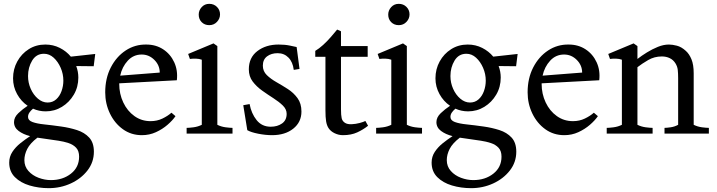

<svg xmlns="http://www.w3.org/2000/svg" viewBox="-20 -696 3734 1000"><path d="M218 -116Q183 -116 152 -130Q140 -120 133 -109.5Q126 -99 126 -87Q126 -69 149 -60.5Q172 -52 211 -48Q250 -44 299 -37Q342 -31 381 -18.5Q420 -6 444.5 20.5Q469 47 469 94Q469 149 435.5 192Q402 235 348.5 259.5Q295 284 234 284Q181 284 134 270Q87 256 57.5 226.5Q28 197 28 151Q28 120 44.5 95Q61 70 86 50Q111 30 137 13Q101 4 77 -14Q53 -32 53 -60Q53 -85 75.5 -106.5Q98 -128 124 -145Q90 -168 69 -206Q48 -244 48 -288Q48 -336 70 -376Q92 -416 130 -440Q168 -464 216 -464Q257 -464 291.5 -446.5Q326 -429 349 -401L476 -415L468 -351L377 -352Q388 -323 388 -292Q388 -243 364.5 -203Q341 -163 302.5 -139.5Q264 -116 218 -116ZM310 -276Q310 -311 296 -343Q282 -375 259.5 -395.5Q237 -416 209 -416Q169 -416 147.5 -380.5Q126 -345 126 -300Q126 -265 140 -233.5Q154 -202 177.5 -182Q201 -162 228 -162Q254 -162 272.5 -178.5Q291 -195 300.5 -221.5Q310 -248 310 -276ZM107 138Q107 171 128 194.5Q149 218 181 230Q213 242 245 242Q307 242 349.5 208.5Q392 175 392 120Q392 90 376.5 73.5Q361 57 336.5 49Q312 41 285 37Q260 33 233.5 29.5Q207 26 175 21Q137 50 122 79.5Q107 109 107 138Z M528 -215Q528 -288 557 -344.5Q586 -401 634.5 -433Q683 -465 742 -464Q792 -464 830 -439Q868 -414 887.5 -371.5Q907 -329 901 -278L601 -262V-259Q601 -207 622 -162.5Q643 -118 680 -91.5Q717 -65 764 -65Q798 -65 826 -78.5Q854 -92 873 -109L894 -91Q879 -69 852.5 -46Q826 -23 792 -7.5Q758 8 719 8Q663 8 620 -23Q577 -54 552.5 -105Q528 -156 528 -215ZM718 -412Q675 -412 645.5 -380Q616 -348 606 -302L812 -318Q812 -356 784 -384Q756 -412 718 -412Z M952 0V-30Q965 -30 988 -33Q1011 -36 1031 -46V-385Q1018 -390 1000.5 -390.5Q983 -391 969 -389L960 -415L1092 -470L1112 -456V-46Q1132 -36 1155 -33Q1178 -30 1191 -30V0ZM1070 -565Q1046 -565 1030.5 -580.5Q1015 -596 1015 -620Q1015 -642 1030.5 -659Q1046 -676 1070 -676Q1094 -676 1110 -660Q1126 -644 1126 -621Q1126 -599 1110 -582Q1094 -565 1070 -565Z M1397 8Q1363 8 1325 0.5Q1287 -7 1268 -18L1247 -148L1280 -154Q1289 -105 1316.5 -70.5Q1344 -36 1390 -36Q1425 -36 1449 -53Q1473 -70 1473 -103Q1473 -127 1453 -146.5Q1433 -166 1404 -184.5Q1375 -203 1345.5 -224Q1316 -245 1296 -271.5Q1276 -298 1276 -335Q1276 -396 1320.5 -430Q1365 -464 1431 -464Q1464 -464 1490 -458.5Q1516 -453 1525 -451L1540 -337L1510 -332Q1505 -373 1482.5 -396Q1460 -419 1426 -419Q1393 -419 1371 -402.5Q1349 -386 1349 -354Q1349 -325 1369.5 -305Q1390 -285 1420 -268Q1450 -251 1479.5 -232Q1509 -213 1529.5 -185Q1550 -157 1550 -115Q1550 -60 1507.5 -26Q1465 8 1397 8Z M1766 8Q1744 8 1723 -2Q1702 -12 1691 -29Q1682 -43 1678.5 -64Q1675 -85 1675 -122V-400H1622V-431Q1642 -443 1663 -462Q1684 -481 1703 -503Q1722 -525 1736 -542L1756 -533V-456H1895V-400H1756V-127Q1756 -96 1759.5 -80.5Q1763 -65 1777 -56Q1790 -48 1811.5 -49Q1833 -50 1853.5 -55.5Q1874 -61 1883 -66L1897 -41Q1872 -21 1840.5 -6.5Q1809 8 1766 8Z M1939 0V-30Q1952 -30 1975 -33Q1998 -36 2018 -46V-385Q2005 -390 1987.5 -390.5Q1970 -391 1956 -389L1947 -415L2079 -470L2099 -456V-46Q2119 -36 2142 -33Q2165 -30 2178 -30V0ZM2057 -565Q2033 -565 2017.5 -580.5Q2002 -596 2002 -620Q2002 -642 2017.5 -659Q2033 -676 2057 -676Q2081 -676 2097 -660Q2113 -644 2113 -621Q2113 -599 2097 -582Q2081 -565 2057 -565Z M2418 -116Q2383 -116 2352 -130Q2340 -120 2333 -109.5Q2326 -99 2326 -87Q2326 -69 2349 -60.5Q2372 -52 2411 -48Q2450 -44 2499 -37Q2542 -31 2581 -18.5Q2620 -6 2644.5 20.5Q2669 47 2669 94Q2669 149 2635.5 192Q2602 235 2548.5 259.5Q2495 284 2434 284Q2381 284 2334 270Q2287 256 2257.5 226.5Q2228 197 2228 151Q2228 120 2244.5 95Q2261 70 2286 50Q2311 30 2337 13Q2301 4 2277 -14Q2253 -32 2253 -60Q2253 -85 2275.5 -106.5Q2298 -128 2324 -145Q2290 -168 2269 -206Q2248 -244 2248 -288Q2248 -336 2270 -376Q2292 -416 2330 -440Q2368 -464 2416 -464Q2457 -464 2491.5 -446.5Q2526 -429 2549 -401L2676 -415L2668 -351L2577 -352Q2588 -323 2588 -292Q2588 -243 2564.5 -203Q2541 -163 2502.5 -139.5Q2464 -116 2418 -116ZM2510 -276Q2510 -311 2496 -343Q2482 -375 2459.5 -395.5Q2437 -416 2409 -416Q2369 -416 2347.5 -380.5Q2326 -345 2326 -300Q2326 -265 2340 -233.5Q2354 -202 2377.5 -182Q2401 -162 2428 -162Q2454 -162 2472.5 -178.5Q2491 -195 2500.5 -221.5Q2510 -248 2510 -276ZM2307 138Q2307 171 2328 194.5Q2349 218 2381 230Q2413 242 2445 242Q2507 242 2549.5 208.5Q2592 175 2592 120Q2592 90 2576.5 73.5Q2561 57 2536.5 49Q2512 41 2485 37Q2460 33 2433.5 29.5Q2407 26 2375 21Q2337 50 2322 79.5Q2307 109 2307 138Z M2728 -215Q2728 -288 2757 -344.5Q2786 -401 2834.5 -433Q2883 -465 2942 -464Q2992 -464 3030 -439Q3068 -414 3087.5 -371.5Q3107 -329 3101 -278L2801 -262V-259Q2801 -207 2822 -162.5Q2843 -118 2880 -91.5Q2917 -65 2964 -65Q2998 -65 3026 -78.5Q3054 -92 3073 -109L3094 -91Q3079 -69 3052.5 -46Q3026 -23 2992 -7.5Q2958 8 2919 8Q2863 8 2820 -23Q2777 -54 2752.5 -105Q2728 -156 2728 -215ZM2918 -412Q2875 -412 2845.5 -380Q2816 -348 2806 -302L3012 -318Q3012 -356 2984 -384Q2956 -412 2918 -412Z M3140 0V-30Q3153 -30 3176 -33Q3199 -36 3219 -46V-385Q3206 -390 3188.5 -390.5Q3171 -391 3157 -389L3148 -415L3280 -470L3300 -456V-389Q3322 -406 3349.5 -423Q3377 -440 3406.5 -452Q3436 -464 3464 -464Q3482 -464 3505.5 -458Q3529 -452 3552 -431Q3570 -415 3581.5 -387Q3593 -359 3593 -314V-46Q3613 -36 3636 -33Q3659 -30 3672 -30V0H3441V-30Q3452 -30 3473 -33Q3494 -36 3512 -46V-289Q3512 -314 3510 -332Q3508 -350 3498 -366Q3487 -384 3468.5 -393Q3450 -402 3427 -402Q3388 -402 3355.5 -383Q3323 -364 3300 -346V-46Q3320 -36 3343 -33Q3366 -30 3379 -30V0Z"/></svg>

Font: Joan
Style: Regular
Weight: 400
Designer: Paolo Biagini
Version: Version 1.001; ttfautohint (v1.8.4.7-5d5b);gftools[0.9.30]